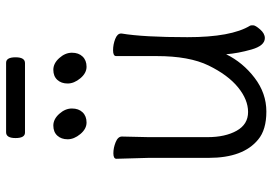

<svg xmlns="http://www.w3.org/2000/svg" viewBox="-152 -724 894 630"><g transform="rotate(-90 295.0 -409.0)"><path d="M403 -774H175Q157 -774 157 -805Q157 -836 176 -836H404Q422 -836 422 -805Q422 -774 403 -774ZM437 -620Q437 -598 424.5 -585Q412 -572 391 -572Q370 -572 353 -592.5Q336 -613 336 -634Q336 -655 348 -668Q360 -681 381 -681Q402 -681 419.5 -661.5Q437 -642 437 -620ZM254 -620Q254 -598 241.5 -585Q229 -572 208 -572Q187 -572 170 -592.5Q153 -613 153 -634Q153 -655 165 -668Q177 -681 198 -681Q219 -681 236.5 -661.5Q254 -642 254 -620ZM162 -456 160 -368V-175Q160 -117 181 -79.5Q202 -42 242.5 -42Q283 -42 323.5 -75Q364 -108 395 -171.5Q426 -235 426 -342V-475Q426 -485 445 -485Q464 -485 482 -478Q500 -471 500 -459V-457Q488 -385 488 -241Q488 -97 526 -35Q527 -33 527 -25.5Q527 -18 513.5 -2.5Q500 13 485 13Q460 13 447.5 -31Q435 -75 432 -114Q405 -59 354.5 -20.5Q304 18 244 18Q184 18 152 -9Q92 -58 92 -171V-368L89 -474Q89 -484 107 -484Q125 -484 143.5 -476.5Q162 -469 162 -456Z"/></g></svg>

Font: ToneOZ-Pinyin-WenKai-Regular
Style: Regular
Weight: 400
Designer: Fontworks Inc.
Foundry: ToneOZ
Version: Version 0.240331